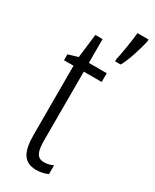

<svg xmlns="http://www.w3.org/2000/svg" viewBox="-199 -812 704 874"><g transform="rotate(30 152.5 -375.0)"><path d="M305 -750V-760H247C245 -731 229 -630 223 -611V-598H252C272 -630 297 -711 305 -750ZM172 -38C133 -38 123 -67 123 -126V-486H217V-532H123V-657H85L70 -532L19 -517V-486H69V-123C69 -35 92 10 158 10C183 10 202 5 219 -3V-49C206 -43 189 -38 172 -38Z"/></g></svg>

Font: Noto Sans Devanagari ExtraCondensed Light
Style: Regular
Weight: 300
Width: 2
Designer: Jelle Bosma - Monotype Design Team
Foundry: Monotype Imaging Inc.
Version: Version 2.004